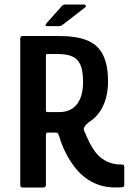

<svg xmlns="http://www.w3.org/2000/svg" viewBox="-20 -833 585 853"><path d="M81 0Q70 0 70 -11V-662Q70 -673 81 -673H242Q320 -673 367.5 -653.5Q415 -634 437.5 -589.5Q460 -545 460 -470Q460 -412 439 -364.5Q418 -317 373 -289Q360 -278 354.5 -268Q349 -258 358 -243Q367 -221 378 -199Q389 -177 403 -158.5Q417 -140 434 -128Q451 -116 472 -109Q493 -102 519 -102Q527 -102 529.5 -100Q532 -98 532 -89V-10Q532 -6 530 -4Q528 -2 520 -1Q512 0 493 0Q452 0 418 -12Q384 -24 357 -45Q331 -65 309.5 -93.5Q288 -122 271 -156Q254 -190 244 -225Q243 -228 239.5 -236Q236 -244 229 -244H190Q184 -244 184 -230V-11Q184 0 171 0ZM184 -343Q184 -338 186 -336.5Q188 -335 192 -335H243Q294 -335 321.5 -369.5Q349 -404 349 -469Q349 -521 336.5 -547Q324 -573 299.5 -583Q275 -593 238 -593H191Q187 -593 185.5 -591.5Q184 -590 184 -584ZM242 -717H189Q183 -717 182.5 -721Q182 -725 187 -730L251 -802Q256 -808 259.5 -810.5Q263 -813 272 -813H354Q358 -813 360.5 -808.5Q363 -804 359 -801L264 -727Q257 -722 252.5 -719.5Q248 -717 242 -717Z"/></svg>

Font: Glory SemiBold
Style: Regular
Weight: 600
Designer: Robert Leuschke
Foundry: Robert Leuschke
Version: Version 1.011